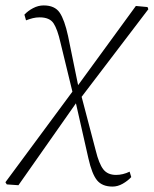

<svg xmlns="http://www.w3.org/2000/svg" viewBox="-38 -505 567 708"><path d="M-13 175 -18 167 229 -167 185 -348Q174 -397 159.5 -419Q145 -441 108 -441Q95 -441 83 -438Q71 -435 58 -430L52 -451Q65 -465 84 -475Q103 -485 123 -485Q164 -485 182 -458.5Q200 -432 213 -372L250 -191L463 -483L506 -479L509 -471L263 -148L315 50Q327 99 343 119.5Q359 140 390 140Q415 140 440 128L446 148Q433 162 414.5 172.5Q396 183 377 183Q339 183 320 160Q301 137 288 79L242 -124L30 178Z"/></svg>

Font: Source Serif Pro Light
Style: Italic
Weight: 300
Italic angle: -12°
Designer: Frank Grießhammer
Foundry: Adobe Systems Incorporated
Version: Version 3.001;hotconv 1.0.111;makeotfexe 2.5.65597